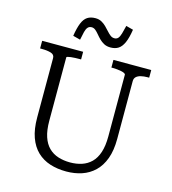

<svg xmlns="http://www.w3.org/2000/svg" viewBox="-134 -1037 1040 1163"><g transform="rotate(15 386.0 -456.0)"><path d="M211 -254Q211 -194 224.5 -153.5Q238 -113 263 -88.5Q288 -64 322.5 -53Q357 -42 397 -42Q437 -42 470.5 -53Q504 -64 529 -88.5Q554 -113 567.5 -154Q581 -195 581 -254V-641Q581 -646 573.5 -650Q566 -654 554 -656.5Q542 -659 527.5 -660.5Q513 -662 499 -662H491V-710H728V-662H717Q695 -662 676.5 -657.5Q658 -653 647.5 -643Q637 -633 637 -616V-254Q637 -181 618 -129.5Q599 -78 565 -45.5Q531 -13 486 2Q441 17 389 17Q333 17 286.5 2Q240 -13 206 -45.5Q172 -78 153.5 -129.5Q135 -181 135 -254V-626Q135 -648 112 -655Q89 -662 55 -662H44V-710H301V-662H293Q280 -662 265 -661.5Q250 -661 238 -659.5Q226 -658 218.5 -656Q211 -654 211 -651ZM454 -778Q430 -778 413 -787Q396 -796 383 -809Q370 -822 359 -835.5Q348 -849 337 -858Q326 -867 313 -867Q298 -867 289 -857Q280 -847 275 -827Q270 -807 264 -776L218 -788Q226 -839 238.5 -869.5Q251 -900 271 -913Q291 -926 321 -926Q343 -926 359.5 -917Q376 -908 389 -895Q402 -882 413.5 -869Q425 -856 436.5 -847Q448 -838 462 -838Q477 -838 485.5 -848Q494 -858 500 -878.5Q506 -899 513 -929L558 -917Q550 -865 536.5 -834.5Q523 -804 503 -791Q483 -778 454 -778Z"/></g></svg>

Font: Roboto Serif SemiCondensed Light
Style: Regular
Weight: 300
Width: 4
Designer: Greg Gazdowicz
Foundry: Commercial Type
Version: Version 1.007